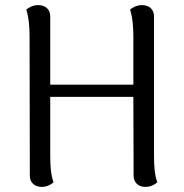

<svg xmlns="http://www.w3.org/2000/svg" viewBox="-20 -722 720 753"><path d="M584 -114V-658C584 -686 564 -702 537 -702C514 -702 498 -691 490 -684C500 -655 503 -616 503 -577V-390H177V-658C177 -686 157 -702 130 -702C107 -702 91 -691 83 -684C93 -655 96 -616 96 -577L97 -33C97 -6 116 11 143 11C166 11 182 0 190 -7C179 -36 177 -75 177 -114V-342H503L504 -33C504 -6 523 11 550 11C573 11 589 0 597 -7C586 -36 584 -75 584 -114Z"/></svg>

Font: Arima Koshi
Style: Regular
Weight: 400
Designer: Joana Correia and Natanael Gama
Foundry: NDISCOVER
Version: Version 1.019;PS 001.019;hotconv 1.0.88;makeotf.lib2.5.64775